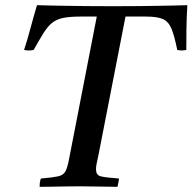

<svg xmlns="http://www.w3.org/2000/svg" viewBox="-20 -721 744 742"><path d="M73 -528Q87 -571 98.5 -614.5Q110 -658 123 -701Q153 -700 180 -699.5Q207 -699 238.5 -698.5Q270 -698 313.5 -697.5Q357 -697 420 -697Q478 -697 518.5 -697.5Q559 -698 590 -698.5Q621 -699 647.5 -699.5Q674 -700 704 -701Q701 -649 700.5 -608Q700 -567 700 -528Q682 -524 665 -528Q654 -583 642.5 -610.5Q631 -638 609 -647.5Q587 -657 545 -657H465L360 -119Q356 -101 353.5 -89Q351 -77 351 -67Q351 -45 368 -40Q385 -35 440 -31Q439 -24 437.5 -15Q436 -6 434 1Q405 1 364.5 0Q324 -1 289 -1Q265 -1 235.5 -0.5Q206 0 179 0.5Q152 1 133 1Q133 -6 134 -15Q135 -24 138 -31Q184 -35 204.5 -39.5Q225 -44 233 -59Q241 -74 247 -107L354 -657H293Q251 -657 225.5 -652Q200 -647 182.5 -633.5Q165 -620 149 -594.5Q133 -569 110 -528Q91 -524 73 -528Z"/></svg>

Font: Tiro Tamil
Style: Italic
Weight: 400
Italic angle: -11°
Designer: Tamil: Fernando Mello & Fiona Ross, assisted by Kaja Sojewska. Latin: John Hudson with Paul Hanslow, assisted by Kaja So
Foundry: Tiro Typeworks Ltd.
Version: Version 1.52